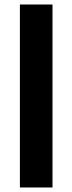

<svg xmlns="http://www.w3.org/2000/svg" viewBox="-20 -620 319 848"><path d="M67.9 208V-600.1H211.9V208Z"/></svg>

Font: Wesal
Style: Regular
Weight: 700
Designer: Ahmed zaza
Foundry: Ahmed zaza
Version: Version 2.01